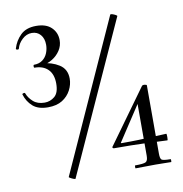

<svg xmlns="http://www.w3.org/2000/svg" viewBox="-74 -705 739 775"><g transform="rotate(-10 295.5 -317.0)"><path d="M122 -474 121 -482Q161 -479 191 -460Q221 -441 221 -402Q221 -378 209 -355Q197 -332 174 -317.5Q151 -303 115 -303Q75 -303 53 -322.5Q31 -342 22 -372Q21 -375 27 -376.5Q33 -378 34 -374Q41 -355 58.5 -339.5Q76 -324 105 -324Q128 -324 146 -339Q164 -354 164 -392Q164 -430 144 -450Q124 -470 89 -470Q86 -470 86 -476Q86 -482 89 -482Q110 -482 124 -492.5Q138 -503 144.5 -519.5Q151 -536 151 -553Q151 -579 137.5 -594.5Q124 -610 102 -610Q80 -610 62.5 -593.5Q45 -577 40 -557Q39 -553 33 -554Q27 -555 28 -559Q37 -590 60 -612.5Q83 -635 124 -635Q165 -635 186.5 -614Q208 -593 208 -562Q208 -539 195.5 -520Q183 -501 163.5 -489Q144 -477 122 -474ZM174 0Q174 2 167 -0.5Q160 -3 154 -6.5Q148 -10 148 -11L427 -628Q429 -630 435.5 -628Q442 -626 448.5 -622.5Q455 -619 454 -617ZM523 -41Q523 -22 528.5 -16.5Q534 -11 566 -11Q567 -11 567 -5Q567 1 566 1Q551 1 536.5 0.5Q522 0 502 0Q478 0 458 0.5Q438 1 420 1Q419 1 419 -5Q419 -11 420 -11Q455 -11 464 -16Q473 -21 473 -41V-266L489 -278L380 -112Q378 -109 382 -109Q425 -109 454 -110Q483 -111 508.5 -112.5Q534 -114 566 -115Q568 -115 568 -101.5Q568 -88 566 -88Q523 -90 473.5 -92Q424 -94 348 -94Q345 -94 343 -97Q341 -100 344 -102L503 -322Q506 -326 514.5 -325Q523 -324 523 -321Z"/></g></svg>

Font: Cormorant Light Medium
Style: Regular
Weight: 500
Version: Version 4.000